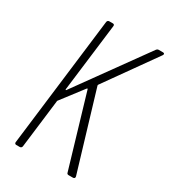

<svg xmlns="http://www.w3.org/2000/svg" viewBox="-174 -788 776 875"><g transform="rotate(30 214.5 -350.0)"><path d="M53 0H72C78 0 82 -4 83 -10L114 -263C114 -265 114 -267 115 -268L203 -383C205 -385 207 -386 208 -383L319 -8C320 -2 324 0 329 0H352C359 0 363 -5 361 -12L239 -419C238 -421 239 -424 240 -425L427 -688C432 -695 429 -700 422 -700H399C394 -700 390 -697 387 -693L127 -332C125 -328 122 -329 122 -333L166 -690C167 -696 164 -700 158 -700H139C133 -700 129 -696 128 -690L45 -10C44 -4 48 0 53 0Z"/></g></svg>

Font: Barlow Condensed ExtraLight
Style: Italic
Weight: 275
Width: 3
Italic angle: -7°
Designer: Jeremy Tribby
Foundry: Tribby Type
Version: Version 1.422;hotconv 1.0.109;makeotfexe 2.5.65596